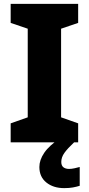

<svg xmlns="http://www.w3.org/2000/svg" viewBox="-20 -734 459 990"><path d="M383 0H35V-98L123 -129V-586L35 -616V-714H383V-616L295 -586V-129L383 -98ZM296 101Q296 120 307 128.5Q318 137 336 137Q349 137 365 133.5Q381 130 391 127V224Q375 229 356 232.5Q337 236 311 236Q255 236 219 207Q183 178 183 127Q183 91 208 54Q233 17 292 -23L362 0Q328 32 312 54.5Q296 77 296 101Z"/></svg>

Font: Noto Sans Georgian ExtraBold
Style: Regular
Weight: 800
Designer: Monotype Design Team, Akaki Razmadze
Foundry: Google LLC
Version: Version 2.005; ttfautohint (v1.8.4.7-5d5b)